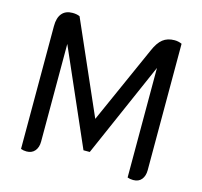

<svg xmlns="http://www.w3.org/2000/svg" viewBox="-104 -821 990 943"><g transform="rotate(15 391.0 -350.0)"><path d="M80 3V-622Q80 -664 98.5 -686Q117 -708 152 -708Q174 -708 189 -701L394 -234L570 -629Q588 -671 611.5 -689.5Q635 -708 671 -708Q690 -708 708 -700V-57Q708 -28 693.5 -10Q679 8 651 8Q635 8 622 3V-554L410 -70H378L166 -554V-57Q166 -28 151 -10Q136 8 109 8Q93 8 80 3Z"/></g></svg>

Font: Thasadith
Style: Bold
Weight: 700
Designer: Cadson Demak Co.,Ltd.
Foundry: Cadson Demak Co.,Ltd.
Version: Version 1.000; ttfautohint (v1.6)